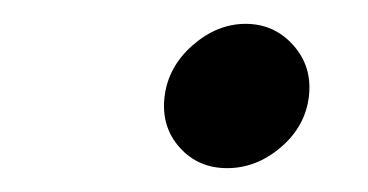

<svg xmlns="http://www.w3.org/2000/svg" viewBox="-20 -441 309 161"><path d="M118 -360Q121 -385 141.5 -403Q162 -421 186 -421Q210 -421 226 -403Q242 -385 239 -360Q236 -335 215.5 -317.5Q195 -300 170.5 -300Q146 -300 130.5 -317.5Q115 -335 118 -360Z"/></svg>

Font: Orkney
Style: BoldItalic
Weight: 700
Designer: Samuel Oakes and Alfredo Marco Pradil
Foundry: Alfredo Marco Pradil
Version: 1.0; ttfautohint (v1.5)